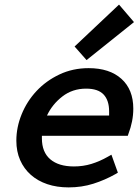

<svg xmlns="http://www.w3.org/2000/svg" viewBox="-20 -802 602 834"><path d="M184 -300H454V-318Q454 -366 430 -391.5Q406 -417 354 -417Q295 -417 251 -383Q207 -349 184 -300ZM162 -212V-201Q162 -141 198.5 -110Q235 -79 301 -79Q341 -79 377 -90Q413 -101 448 -121L464 -130L492 -52L482 -46Q436 -20 385.5 -4Q335 12 278 12Q227 12 185.5 -2Q144 -16 114 -42.5Q84 -69 67.5 -106.5Q51 -144 51 -191Q51 -249 74 -305.5Q97 -362 138.5 -406.5Q180 -451 238 -478.5Q296 -506 365 -506Q456 -506 507.5 -459.5Q559 -413 559 -330Q559 -302 553.5 -274.5Q548 -247 538 -221L535 -212ZM304 -600 497 -782 562 -706 356 -541Z"/></svg>

Font: Codetta
Style: Bold Italic
Weight: 700
Italic angle: -11°
Designer: Ulrich Proeller
Foundry: PROSA GmbH
Version: Version 2.00;September 29, 2018;FontCreator 11.5.0.2427 64-b